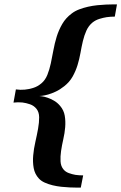

<svg xmlns="http://www.w3.org/2000/svg" viewBox="-20 -726 549 868"><path d="M499 -650.9Q480.5 -650.9 462.4 -648.4Q446.8 -646 429.4 -640.6Q412.1 -635.3 397.9 -624Q380.4 -609.4 370.6 -587.6Q360.8 -565.9 354.7 -540.3Q348.6 -514.6 343.8 -486.8Q338.9 -459 330.6 -431.9Q322.3 -404.8 308.3 -379.9Q294.4 -355 270 -335.9Q251 -320.8 232.2 -312Q213.4 -303.2 197.8 -298.8Q182.1 -294.4 170.4 -293Q162.1 -292 157.7 -292Q162.1 -291.5 169.9 -290.5Q180.7 -289.1 194.6 -284.4Q208.5 -279.8 223.9 -271Q239.3 -262.2 252 -247.1Q268.6 -227.5 272.7 -202.9Q276.9 -178.2 274.7 -151.1Q272.5 -124 266.1 -96.4Q259.8 -68.8 256.1 -43.5Q252.4 -18.1 253.7 3.7Q254.9 25.4 267.1 40Q276.4 51.3 291.5 56.6Q306.6 62 320.8 64.5Q337.4 66.9 356 66.9L345.2 122.1H325.7Q312.5 122.1 294.9 121.3Q277.3 120.6 257.1 118.4Q236.8 116.2 217.8 111.6Q198.7 106.9 182.4 99.6Q166 92.3 155.8 81.1Q137.2 61 132.3 33.7Q127.4 6.3 130.1 -23.7Q132.8 -53.7 139.9 -84.7Q147 -115.7 152.1 -144Q157.2 -172.4 157 -195.8Q156.7 -219.2 145 -233.9Q133.3 -248.5 115.5 -254.6Q97.7 -260.7 81.1 -262.7Q61.5 -264.6 41 -262.2L51.8 -321.8Q72.3 -318.8 92.3 -320.8Q109.4 -322.3 129.6 -328.4Q149.9 -334.5 167 -349.1Q184.6 -363.8 194.1 -387.5Q203.6 -411.1 209.7 -439.5Q215.8 -467.8 221.4 -499Q227.1 -530.3 236.3 -560.3Q245.6 -590.3 261.5 -617.7Q277.3 -645 304.2 -665Q318.8 -676.3 338.1 -683.6Q357.4 -690.9 378.2 -695.6Q398.9 -700.2 419.9 -702.4Q440.9 -704.6 458.7 -705.3Q476.6 -706.1 489.7 -706.1H508.8Z"/></svg>

Font: Charis SIL CyrE
Style: Bold Italic
Weight: 700
Italic angle: -11°
Foundry: SIL International
Version: Version 5.000